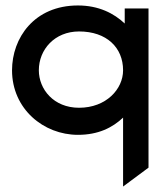

<svg xmlns="http://www.w3.org/2000/svg" viewBox="-20 -482 594 702"><path d="M24 -225C24 -84 139 11 265 11C339 11 391 -15 430 -52V200L523 131V-451H436V-396C397 -433 341 -462 265 -462C105 -462 24 -343 24 -225ZM122 -225C122 -301 180 -367 269 -367C370 -367 430 -308 430 -225C430 -156 368 -88 269 -88C176 -88 122 -156 122 -225Z"/></svg>

Font: Charger Sport
Style: BdExt
Weight: 700
Designer: Jasper
Foundry: Cannot Into Space Fonts
Version: Version 1.1